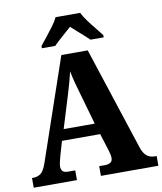

<svg xmlns="http://www.w3.org/2000/svg" viewBox="-99 -1010 921 1089"><g transform="rotate(-10 362.0 -465.5)"><path d="M6 0V-56H14Q38 -56 56.5 -69.5Q75 -83 90 -127L291 -714H443L638 -118Q650 -84 668.5 -70Q687 -56 713 -56H724V0H393V-56H428Q445 -56 457.5 -63.5Q470 -71 470 -90Q470 -103 466 -117Q462 -131 460 -139L430 -234H210L187 -155Q184 -143 179 -124Q174 -105 174 -92Q174 -75 183 -65.5Q192 -56 214 -56H255V0ZM231 -298H410L356 -487Q347 -518 338.5 -549.5Q330 -581 324 -614Q309 -551 290 -490ZM189 -784Q204 -803 225 -829Q246 -855 266 -882Q286 -909 296 -931H438Q448 -909 468 -882Q488 -855 509.5 -829Q531 -803 545 -784V-771H469Q458 -782 439.5 -798.5Q421 -815 401 -832.5Q381 -850 367 -863Q352 -850 333 -833Q314 -816 295.5 -799.5Q277 -783 266 -771H189Z"/></g></svg>

Font: Noto Serif SemiCondensed ExtraBold
Style: Regular
Weight: 800
Width: 4
Designer: Monotype Design Team
Foundry: Monotype Imaging Inc.
Version: Version 2.015